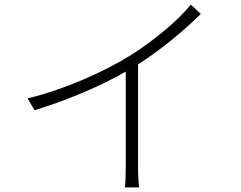

<svg xmlns="http://www.w3.org/2000/svg" viewBox="-20 -786 1040 829"><path d="M804 -766C748 -697 644 -610 542 -546C430 -477 263 -401 99 -361L129 -310C270 -353 416 -415 523 -477V-69C523 -36 522 6 519 23H581C578 6 576 -36 576 -69V-508C681 -575 782 -661 847 -726Z"/></svg>

Font: Spoqa Han Sans Neo Light
Style: Regular
Weight: 300
Designer: [Spoqa Han Sans Neo] Dong-huui Kim  Younghwa Kang  Yujin Lee  [Noto Sans] Ryoko NISHIZUKA  (kana & ideographs); Paul D. 
Foundry: Spoqa (http://www.spoqa-han-sans.com)
Version: Version 1.000